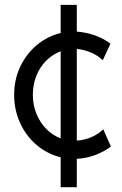

<svg xmlns="http://www.w3.org/2000/svg" viewBox="-20 -658 511 802"><path d="M233.4 -1Q178.7 -14.2 134.3 -51.3Q89.8 -88.4 64.5 -143.3Q39.1 -198.2 39.1 -261.7Q39.1 -326.7 65.2 -380.9Q91.3 -435.1 135.5 -471.2Q179.7 -507.3 233.4 -520V-637.7H300.8V-525.9Q338.4 -523.4 375.5 -510.5Q412.6 -497.6 441.4 -475.6L409.2 -406.2Q389.2 -426.3 359.4 -438.7Q329.6 -451.2 300.8 -453.6V-70.8Q334 -72.8 363.5 -85.9Q393.1 -99.1 411.1 -118.2L443.4 -45.9Q413.1 -23.4 376.7 -10Q340.3 3.4 300.8 5.4V124H233.4ZM233.4 -80.1V-443.8Q199.7 -431.2 173.3 -405Q147 -378.9 132.1 -342Q117.2 -305.2 117.2 -261.7Q117.2 -219.7 132.1 -182.9Q147 -146 173.3 -119.4Q199.7 -92.8 233.4 -80.1Z"/></svg>

Font: Reddit Sans Fudge
Style: Regular
Weight: 400
Designer: Stephen Hutchings
Foundry: Reddit
Version: Version 1.011